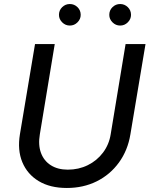

<svg xmlns="http://www.w3.org/2000/svg" viewBox="-20 -919 746 954"><path d="M312 15Q229 15 172.5 -19Q116 -53 91 -113Q66 -173 79 -252H178Q169 -199 183.5 -159.5Q198 -120 232.5 -98Q267 -76 317 -76Q371 -76 416.5 -98.5Q462 -121 492 -161Q522 -201 530 -252H628Q615 -172 571 -111.5Q527 -51 460.5 -18Q394 15 312 15ZM79 -252 154 -700H252L178 -252ZM530 -252 604 -700H703L628 -252ZM327 -792Q305 -792 289 -808Q273 -824 273 -845Q273 -868 289 -883.5Q305 -899 327 -899Q349 -899 365 -883.5Q381 -868 381 -845Q381 -824 365 -808Q349 -792 327 -792ZM577 -792Q555 -792 539 -808Q523 -824 523 -845Q523 -868 539 -883.5Q555 -899 577 -899Q599 -899 615 -883.5Q631 -868 631 -845Q631 -824 615 -808Q599 -792 577 -792Z"/></svg>

Font: Figtree Light Medium
Style: Italic
Weight: 500
Italic angle: -9.5°
Version: Version 2.000